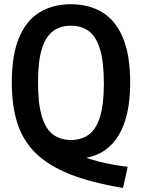

<svg xmlns="http://www.w3.org/2000/svg" viewBox="-20 -770 686 927"><path d="M574 137.5Q420.5 112 317 70.8Q213.5 29.5 152 -31Q90.5 -91.5 63.8 -175.5Q37 -259.5 37 -370Q37 -506.5 72.8 -590Q108.5 -673.5 172.8 -711.5Q237 -749.5 322.5 -749.5Q408 -749.5 472.2 -711.5Q536.5 -673.5 572.5 -590Q608.5 -506.5 608.5 -370Q608.5 -211.5 554.5 -119.5Q500.5 -27.5 396.5 -8Q449.5 9.5 499.2 19.8Q549 30 596.5 35.5ZM322.5 -94Q372 -94 407.5 -119Q443 -144 462.2 -203.8Q481.5 -263.5 481.5 -367Q481.5 -473.5 462.2 -534.5Q443 -595.5 407.5 -620.8Q372 -646 322.5 -646Q273.5 -646 237.8 -621Q202 -596 182.8 -536.2Q163.5 -476.5 163.5 -373Q163.5 -266.5 182.8 -205.5Q202 -144.5 237.8 -119.2Q273.5 -94 322.5 -94Z"/></svg>

Font: Encode Sans Condensed Condensed SemiBold
Style: Regular
Weight: 600
Width: 3
Designer: Multiple Designers
Foundry: Impallari Type
Version: Version 3.000; ttfautohint (v1.8.3) -l 8 -r 50 -G 200 -x 14 